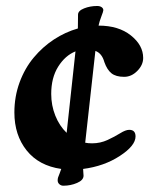

<svg xmlns="http://www.w3.org/2000/svg" viewBox="-20 -541 490 626"><path d="M252.4 31.7Q252.4 46.4 231.4 55.4Q210.4 64.5 186.5 64.5Q179.2 64.5 173.6 59.6Q168 54.7 168 46.9Q168 42 169.4 37.4Q170.9 32.7 174.3 24.7Q177.7 16.6 179.7 9.8Q106.9 -0.5 66.9 -50.5Q26.9 -100.6 26.9 -174.3Q26.9 -226.1 43.9 -272.5Q61 -318.8 90.1 -353.5Q119.1 -388.2 156 -412.4Q192.9 -436.5 233.9 -448.2Q234.4 -457.5 234.4 -493.2Q234.4 -505.9 254.2 -513.7Q273.9 -521.5 296.9 -521.5Q305.7 -521.5 311.3 -517.6Q316.9 -513.7 316.9 -507.8Q316.9 -503.9 310.5 -487.5Q304.2 -471.2 301.3 -457.5Q366.7 -457.5 406.7 -425.5Q446.8 -393.6 446.8 -352.1Q446.8 -329.1 427.7 -309.8Q408.7 -290.5 384.8 -290.5Q357.9 -290.5 343.5 -302Q329.1 -313.5 320.3 -338.4Q312.5 -367.2 291 -375L257.8 -75.7Q267.6 -73.7 280.3 -73.7Q307.1 -73.7 330.8 -84.7Q354.5 -95.7 372.1 -106.7Q389.6 -117.7 401.4 -117.7Q421.9 -117.7 421.9 -96.2Q421.9 -65.9 370.6 -32.5Q319.3 1 251 9.8Q251 13.7 251.7 21.5Q252.4 29.3 252.4 31.7ZM147 -234.9Q147 -197.3 160.4 -163.8Q173.8 -130.4 197.3 -107.9L226.1 -373.5Q192.4 -359.9 169.7 -323.7Q147 -287.6 147 -234.9Z"/></svg>

Font: Cooper* SemiBold
Style: Italic
Weight: 600
Italic angle: -7°
Designer: Owen Earl
Foundry: indestructible type*
Version: Version 0.001